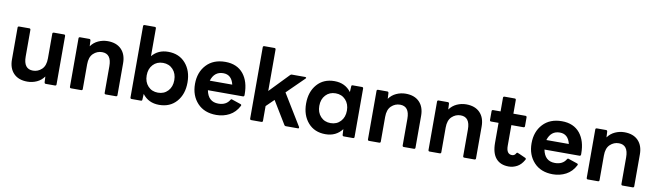

<svg xmlns="http://www.w3.org/2000/svg" viewBox="-40 -1329 6550 1918"><g transform="rotate(10 3235.0 -370.0)"><path d="M253 10Q163 10 113.5 -41Q64 -92 64 -181V-505Q64 -517 77 -518H181Q193 -518 194 -505V-234Q194 -108 289 -108Q340 -108 378 -144Q416 -180 416 -254V-505Q416 -517 429 -518H533Q545 -518 546 -505V-13Q546 -1 533 0H439Q427 0 425 -13L422 -72Q393 -31 348 -10.5Q303 10 253 10Z M1151 0H1047Q1035 0 1034 -13V-284Q1034 -410 939 -410Q888 -410 850 -374Q812 -338 812 -264V-13Q812 -1 799 0H695Q683 0 682 -13V-505Q682 -517 695 -518H789Q801 -518 803 -505L806 -446Q835 -487 880.5 -507.5Q926 -528 975 -528Q1065 -528 1114.5 -477Q1164 -426 1164 -337V-13Q1164 -1 1151 0Z M1589 10Q1481 10 1420 -71L1417 -13Q1417 0 1403 0H1309Q1297 0 1296 -13V-737Q1296 -749 1309 -750H1413Q1425 -750 1426 -737V-455Q1487 -528 1589 -528Q1700 -528 1765.5 -453Q1831 -378 1831 -259Q1831 -140 1765.5 -65Q1700 10 1589 10ZM1557 -108Q1619 -108 1658 -150Q1697 -192 1697 -259Q1697 -326 1658 -368Q1619 -410 1557 -410Q1495 -410 1456 -368Q1417 -326 1417 -259Q1417 -192 1456 -150Q1495 -108 1557 -108Z M2169 10Q2047 10 1977 -65.5Q1907 -141 1907 -259Q1907 -377 1977 -452.5Q2047 -528 2169 -528Q2288 -528 2353 -448Q2414 -371 2414 -244V-232Q2412 -219 2400 -219H2045Q2067 -105 2170 -105Q2250 -105 2284 -164Q2288 -171 2295 -171Q2298 -171 2390 -139Q2399 -136 2399 -129Q2399 -126 2397 -122Q2362 -54 2301.5 -22Q2241 10 2169 10ZM2275 -316Q2252 -413 2168 -413Q2077 -413 2047 -316Z M2997 0H2873Q2863 0 2858 -9L2718 -239L2640 -163V-13Q2640 -1 2627 0H2523Q2511 0 2510 -13V-737Q2510 -749 2523 -750H2627Q2639 -750 2640 -737V-316L2828 -511Q2835 -518 2844 -518H2978Q2990 -518 2990 -510Q2990 -507 2985 -502L2812 -332L3005 -16Q3007 -11 3007 -7Q3007 0 2997 0Z M3276 10Q3165 10 3099.5 -65Q3034 -140 3034 -259Q3034 -378 3099.5 -453Q3165 -528 3276 -528Q3384 -528 3445 -447L3448 -505Q3448 -518 3460 -518H3556Q3568 -518 3569 -505V-13Q3569 -1 3556 0H3462Q3450 0 3448 -13L3445 -71Q3384 10 3276 10ZM3308 -108Q3370 -108 3409 -150Q3448 -192 3448 -259Q3448 -326 3409 -368Q3370 -410 3308 -410Q3246 -410 3207 -368Q3168 -326 3168 -259Q3168 -192 3207 -150Q3246 -108 3308 -108Z M4174 0H4070Q4058 0 4057 -13V-284Q4057 -410 3962 -410Q3911 -410 3873 -374Q3835 -338 3835 -264V-13Q3835 -1 3822 0H3718Q3706 0 3705 -13V-505Q3705 -517 3718 -518H3812Q3824 -518 3826 -505L3829 -446Q3858 -487 3903.5 -507.5Q3949 -528 3998 -528Q4088 -528 4137.5 -477Q4187 -426 4187 -337V-13Q4187 -1 4174 0Z M4788 0H4684Q4672 0 4671 -13V-284Q4671 -410 4576 -410Q4525 -410 4487 -374Q4449 -338 4449 -264V-13Q4449 -1 4436 0H4332Q4320 0 4319 -13V-505Q4319 -517 4332 -518H4426Q4438 -518 4440 -505L4443 -446Q4472 -487 4517.5 -507.5Q4563 -528 4612 -528Q4702 -528 4751.5 -477Q4801 -426 4801 -337V-13Q4801 -1 4788 0Z M5135 10Q5051 10 5006 -42.5Q4961 -95 4961 -200V-402H4885Q4873 -402 4872 -415V-505Q4872 -517 4885 -518H4961V-657Q4961 -669 4974 -670H5078Q5090 -670 5091 -657V-518H5214Q5226 -518 5227 -505V-415Q5227 -403 5214 -402H5091V-192Q5091 -108 5149 -108Q5175 -108 5188 -133Q5192 -141 5199 -141Q5203 -141 5284 -104Q5292 -100 5292 -94Q5292 -89 5288 -83Q5260 -33 5219.5 -11.5Q5179 10 5135 10Z M5583 10Q5461 10 5391 -65.5Q5321 -141 5321 -259Q5321 -377 5391 -452.5Q5461 -528 5583 -528Q5702 -528 5767 -448Q5828 -371 5828 -244V-232Q5826 -219 5814 -219H5459Q5481 -105 5584 -105Q5664 -105 5698 -164Q5702 -171 5709 -171Q5712 -171 5804 -139Q5813 -136 5813 -129Q5813 -126 5811 -122Q5776 -54 5715.5 -22Q5655 10 5583 10ZM5689 -316Q5666 -413 5582 -413Q5491 -413 5461 -316Z M6393 0H6289Q6277 0 6276 -13V-284Q6276 -410 6181 -410Q6130 -410 6092 -374Q6054 -338 6054 -264V-13Q6054 -1 6041 0H5937Q5925 0 5924 -13V-505Q5924 -517 5937 -518H6031Q6043 -518 6045 -505L6048 -446Q6077 -487 6122.5 -507.5Q6168 -528 6217 -528Q6307 -528 6356.5 -477Q6406 -426 6406 -337V-13Q6406 -1 6393 0Z"/></g></svg>

Font: YamahaIndonesia935. App
Style: Bold
Weight: 700
Designer: Dalton Maag Ltd
Foundry: Dalton Maag Ltd
Version: Version 1.002; January 01, 2024; Regular/Italic